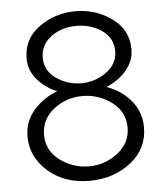

<svg xmlns="http://www.w3.org/2000/svg" viewBox="-52 -756 697 810"><g transform="rotate(-5 296.5 -351.0)"><path d="M294 8Q189 8 119.5 -53Q50 -114 50 -201Q50 -265 92 -312.5Q134 -360 192 -380Q141 -401 108 -440Q75 -479 75 -529Q75 -612 143 -661Q211 -710 297 -710Q383 -710 451 -661Q519 -612 519 -530Q519 -480 485 -440.5Q451 -401 400 -380Q462 -359 502.5 -310.5Q543 -262 543 -197Q543 -106 470 -49Q397 8 294 8ZM295 -648Q233 -648 188 -614.5Q143 -581 143 -526Q143 -471 190.5 -438Q238 -405 296 -405Q354 -405 402 -439Q450 -473 450 -528Q450 -583 404 -615.5Q358 -648 295 -648ZM474 -202Q474 -269 419 -310Q364 -351 295 -351Q226 -351 173 -309Q120 -267 120 -201Q120 -135 175 -94Q230 -53 298 -53Q366 -53 420 -95Q474 -137 474 -202Z"/></g></svg>

Font: Raleway-v4020
Style: Regular
Weight: 400
Designer: Matt McInerney, Pablo Impallari, Rodrigo Fuenzalida
Foundry: Matt McInerney, Pablo Impallari, Rodrigo Fuenzalida
Version: Version 4.020;PS 004.020;hotconv 1.0.88;makeotf.lib2.5.64775